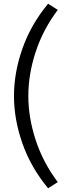

<svg xmlns="http://www.w3.org/2000/svg" viewBox="-20 -888 348 1030"><path d="M290 -835Q211 -730 171.5 -610Q132 -490 132 -373Q132 -257 171.5 -136.5Q211 -16 290 89L238 122Q146 11 100.5 -118Q55 -247 55 -373Q55 -499 100.5 -628Q146 -757 238 -868Z"/></svg>

Font: Pack4
Style: Regular
Weight: 400
Version: Version 2.002